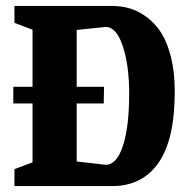

<svg xmlns="http://www.w3.org/2000/svg" viewBox="-20 -628 637 648"><path d="M358.9 -607.9Q390.6 -607.9 419.7 -599.1Q448.7 -590.3 476.6 -569.3Q504.4 -548.3 524.7 -516.4Q544.9 -484.4 557.4 -433.8Q569.8 -383.3 569.8 -319.8Q569.8 -156.7 514.9 -78.4Q460 0 358.9 0H28.8V-57.1L89.8 -80.1V-278.8H24.9V-335H89.8V-527.8L28.8 -550.8V-607.9ZM336.9 -71.8Q374 -71.8 395 -136.2Q416 -200.7 416 -312Q416 -406.7 394.5 -471.9Q373 -537.1 336.9 -537.1L238.8 -526.9V-335H331.1L330.1 -278.8H238.8V-83Z"/></svg>

Font: Grenze
Style: Bold
Weight: 700
Designer: Renata Polastri
Foundry: Omnibus-Type
Version: Version 1.002;PS 001.002;hotconv 1.0.88;makeotf.lib2.5.64775